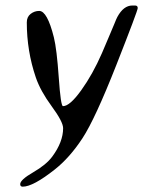

<svg xmlns="http://www.w3.org/2000/svg" viewBox="-20 -495 529 710"><path d="M213.4 -21Q213.4 -44.4 171.4 -101.6Q129.4 -158.7 112.3 -209Q79.1 -306.6 79.1 -412.1Q79.1 -432.6 93.3 -443.6Q107.4 -454.6 125 -454.6Q154.8 -454.6 179.2 -356.9Q189.9 -314 197.3 -208.3Q204.6 -102.5 212.9 -102.5Q238.3 -102.5 280.5 -161.4Q322.8 -220.2 356.9 -298.3L386.2 -367.2Q394.5 -386.2 402.6 -406.2Q410.6 -426.3 414.1 -432.6Q437 -474.6 469.2 -474.6H479.5Q489.3 -474.6 489.3 -465.1Q489.3 -455.6 410.4 -255.1Q331.5 -54.7 284.7 16.6Q237.8 87.9 183.6 130.9Q102.5 195.3 64 195.3Q54.7 195.3 54.7 186Q54.7 169.9 102.8 142.1Q150.9 114.3 173.3 84Q213.4 29.8 213.4 -21Z"/></svg>

Font: Averia Sans Libre Light
Style: Italic
Weight: 300
Italic angle: -8.5°
Version: Version 1.002